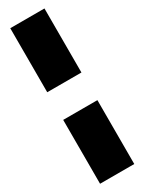

<svg xmlns="http://www.w3.org/2000/svg" viewBox="-225 -765 688 914"><g transform="rotate(-30 119.0 -307.5)"><path d="M25 -735H213V-383H25ZM25 -231H213V120H25Z"/></g></svg>

Font: Kanit Bold
Style: Regular
Weight: 700
Designer: Katatrad Team
Foundry: CadsonDemak
Version: Version 1.000